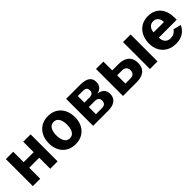

<svg xmlns="http://www.w3.org/2000/svg" viewBox="237 -1597 2664 2664"><g transform="rotate(-45 1568.5 -265.0)"><path d="M65 -530V0H210V-216H406V0H551V-530H406V-325H210V-530Z M898 10C1058 10 1156 -104 1156 -262C1156 -424 1060 -540 899 -540C744 -540 641 -428 641 -262C641 -103 739 10 898 10ZM899 -105C819 -105 793 -188 793 -268C793 -348 819 -427 899 -427C979 -427 1004 -348 1004 -268C1004 -187 979 -105 899 -105Z M1248 0H1541C1642 0 1730 -35 1730 -149C1730 -225 1680 -263 1609 -274V-275C1673 -288 1711 -332 1711 -397C1711 -510 1613 -530 1520 -530H1248ZM1390 -87V-227H1506C1561 -227 1585 -200 1585 -160C1585 -115 1562 -87 1506 -87ZM1390 -314V-443H1489C1533 -443 1565 -430 1565 -381C1565 -338 1544 -314 1490 -314Z M1979 -530H1834V0H2102C2221 0 2307 -48 2307 -177C2307 -304 2220 -357 2102 -357H1979ZM2363 -529V0H2512V-529ZM2071 -260C2103 -260 2126 -253 2139 -238C2154 -224 2161 -204 2161 -179C2161 -153 2154 -133 2139 -119C2126 -105 2103 -98 2071 -98H1979V-260Z M3109 -221V-263C3109 -422 3024 -540 2861 -540C2698 -540 2603 -417 2603 -259C2603 -94 2712 10 2870 10C2978 10 3056 -38 3097 -130L2983 -159C2958 -119 2917 -98 2868 -98C2800 -98 2758 -142 2758 -221ZM2759 -324C2758 -380 2796 -438 2861 -438C2931 -438 2961 -385 2961 -324Z"/></g></svg>

Font: Cheyenne Sans
Style: Bold
Weight: 700
Designer: The Public Sans project authors (U.S. Web Design System), Libre Franklin designed by Pablo Impallari and Rodrigo Fuenzal
Foundry: The Cheyenne Sans Project Authors
Version: Version 2.007